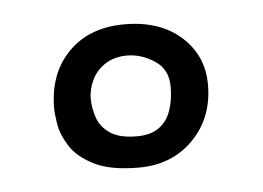

<svg xmlns="http://www.w3.org/2000/svg" viewBox="-30 -746 394 288"><g transform="rotate(-5 166.5 -602.0)"><path d="M169 -494Q126 -494 101.5 -506.5Q77 -519 66 -536.5Q55 -554 52.5 -570Q50 -586 50 -593Q50 -646 81.5 -678Q113 -710 166 -710Q219 -710 251 -681.5Q283 -653 283 -609Q283 -559 251 -526.5Q219 -494 169 -494ZM170 -541Q191 -541 203.5 -550Q216 -559 221.5 -575Q227 -591 227 -611Q227 -637 207 -650Q187 -663 166 -663Q147 -663 133.5 -654.5Q120 -646 113 -632Q106 -618 106 -603Q106 -589 111 -574.5Q116 -560 130 -550.5Q144 -541 170 -541Z"/></g></svg>

Font: Truculenta Black
Style: Regular
Weight: 900
Version: Version 1.002